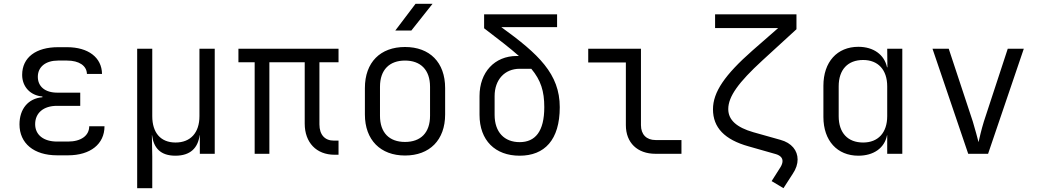

<svg xmlns="http://www.w3.org/2000/svg" viewBox="-20 -805 5440 1005"><path d="M336 8C453 8 527 -51 527 -144H447C447 -95 404 -64 336 -64H279C208 -64 164 -99 164 -155C164 -214 208 -251 278 -251H400V-320H280C216 -320 178 -352 178 -403C178 -455 219 -488 284 -488H331C394 -488 434 -461 435 -418H514C513 -504 442 -558 331 -558H284C169 -558 96 -505 96 -413C96 -351 139 -305 202 -300V-296C127 -290 82 -234 82 -154C82 -55 157 8 279 8Z M698 180H777V15L775 -97H776C784 -31 820 10 898 10C977 10 1016 -31 1025 -97H1026V0H1104V-550H1024V-197C1024 -110 977 -59 899 -59C821 -59 777 -110 777 -197V-550H698Z M1731 5H1752V-69H1727C1681 -69 1652 -99 1652 -154V-479H1752V-550H1228V-479H1313V0H1390V-479H1575V-158C1575 -59 1636 5 1731 5Z M2049 -645H2133L2244 -785H2155ZM2100 9C2229 9 2310 -72 2310 -206V-344C2310 -479 2229 -559 2100 -559C1971 -559 1890 -479 1890 -344V-206C1890 -72 1972 9 2100 9ZM2100 -62C2018 -62 1969 -110 1969 -199V-351C1969 -440 2019 -488 2100 -488C2181 -488 2231 -440 2231 -351V-199C2231 -110 2182 -62 2100 -62Z M2700 10C2830 10 2910 -72 2910 -244C2910 -418 2799 -522 2604 -663H2896V-730H2514V-657C2590 -599 2650 -553 2696 -512H2685C2569 -512 2490 -427 2490 -302V-204C2490 -70 2572 10 2700 10ZM2700 -61C2620 -61 2569 -113 2569 -204V-302C2569 -388 2622 -445 2700 -445H2761C2811 -385 2829 -328 2829 -244C2829 -116 2781 -61 2700 -61Z M3411 0H3547V-72H3411C3364 -72 3335 -101 3335 -150V-550H3059V-478H3256V-150C3256 -58 3316 0 3411 0Z M4081 180 4130 104C4147 79 4155 53 4155 30C4155 -17 4124 -57 4065 -73L3923 -113C3836 -138 3792 -177 3792 -234C3792 -300 3846 -374 3970 -488L4149 -652V-730H3723V-658H4053L3918 -540C3774 -413 3712 -323 3712 -233C3712 -137 3773 -74 3898 -39L4042 2C4064 9 4076 21 4076 38C4076 47 4073 57 4066 69L4019 143Z M4473 10C4553 10 4610 -30 4623 -97H4624V0H4703V-550H4624L4625 -453H4623C4609 -519 4552 -560 4473 -560C4362 -560 4290 -481 4290 -356V-193C4290 -68 4363 10 4473 10ZM4498 -59C4418 -59 4370 -109 4370 -197V-353C4370 -441 4418 -491 4498 -491C4576 -491 4624 -440 4624 -353V-197C4624 -110 4576 -59 4498 -59Z M5048 0H5152L5339 -550H5255L5130 -169C5117 -127 5107 -83 5102 -61C5096 -83 5085 -127 5072 -169L4946 -550H4861Z"/></svg>

Font: JetBrains Mono Light
Style: Regular
Weight: 336
Monospace: yes
Designer: Philipp Nurullin, Konstantin Bulenkov
Foundry: JetBrains
Version: Version 2.305